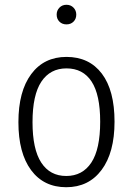

<svg xmlns="http://www.w3.org/2000/svg" viewBox="-20 -772 556 803"><path d="M459 -263Q459 -134 405 -61.5Q351 11 257 11Q163 11 110 -60.5Q57 -132 57 -261Q57 -390 110.5 -462Q164 -534 258 -534Q353 -534 406 -464Q459 -394 459 -263ZM116 -261Q116 -148 152.5 -92Q189 -36 257 -36Q325 -36 362 -92Q399 -148 399 -263Q399 -376 363 -431Q327 -486 258 -486Q190 -486 153 -430.5Q116 -375 116 -261ZM299 -711Q299 -693 287.5 -681.5Q276 -670 258 -670Q240 -670 228.5 -681.5Q217 -693 217 -711Q217 -728 228.5 -740Q240 -752 258 -752Q276 -752 287.5 -740Q299 -728 299 -711Z"/></svg>

Font: Fira Sans Condensed Light
Style: Regular
Weight: 300
Width: 3
Designer: bBox Type GmbH & Carrois Corporate GbR & Edenspiekermann AG
Foundry: bBox Type GmbH & Carrois Corporate GbR & Edenspiekermann AG
Version: Version 4.301